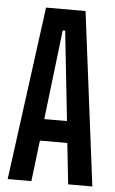

<svg xmlns="http://www.w3.org/2000/svg" viewBox="-52 -739 463 775"><g transform="rotate(5 180.0 -351.5)"><path d="M103 -703 9 0H105L125 -166H236L254 0H352L263 -703ZM135 -254 178 -617H188L227 -254Z"/></g></svg>

Font: Modon Arabic
Style: Bold
Weight: 700
Designer: Ahmedzaza
Foundry: Ahmedzaza
Version: Version 2.010